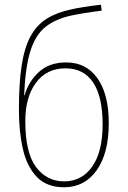

<svg xmlns="http://www.w3.org/2000/svg" viewBox="-20 -781 540 812"><path d="M251 11Q178 11 136 -32.5Q94 -76 77 -150Q60 -224 60 -317Q60 -428 71.5 -503.5Q83 -579 109 -627Q135 -675 177 -701.5Q219 -728 280 -741Q300 -746 335 -751.5Q370 -757 407 -761L410 -736Q370 -731 336.5 -725.5Q303 -720 280 -715Q213 -700 171 -666Q129 -632 108 -563.5Q87 -495 82 -378H84Q101 -437 145 -477Q189 -517 260 -517Q345 -517 392.5 -449.5Q440 -382 440 -260Q440 -133 389 -61Q338 11 251 11ZM251 -14Q326 -14 370 -76.5Q414 -139 414 -255Q414 -372 374 -432Q334 -492 257 -492Q177 -492 132 -431Q87 -370 87 -269Q87 -135 132.5 -74.5Q178 -14 251 -14Z"/></svg>

Font: Noto Sans Mono ExtraCondensed Thin
Style: Regular
Weight: 100
Width: 2
Designer: Monotype Design Team
Foundry: Monotype Imaging Inc.
Version: Version 2.014; ttfautohint (v1.8.4.7-5d5b)